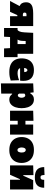

<svg xmlns="http://www.w3.org/2000/svg" viewBox="1570 -2358 986 4166"><g transform="rotate(90 2063.0 -275.0)"><path d="M1.5 0Q21.5 -38 41.8 -76.2Q62 -114.5 82 -152.5L111.5 -207Q29.5 -242.5 29.5 -344.5Q29.5 -407.5 58.8 -441.5Q88 -475.5 141.5 -488.8Q195 -502 267.5 -502H545V0H331V-158H308L293.5 -126Q279 -94.5 265 -63Q251 -31.5 236.5 0ZM293.5 -278H331V-356.5H290Q271.5 -356.5 262.2 -345Q253 -333.5 253 -316Q253 -291.5 267.2 -284.8Q281.5 -278 293.5 -278Z M587.5 130V-163H631.5Q646.5 -172.5 662.5 -206.8Q678.5 -241 682.5 -316.5Q685 -363 687.5 -409.2Q690 -455.5 692.5 -502H1147.5V-163H1220V130H1031L1024 0H783.5L776.5 130ZM868 -285.5Q867 -243 860 -214.5Q853 -186 838 -163H935.5V-339H869.5Z M1541.5 16Q1436.5 16 1371.5 -18Q1306.5 -52 1276.5 -112.2Q1246.5 -172.5 1246.5 -251Q1246.5 -329.5 1273.5 -389.8Q1300.5 -450 1356.8 -484Q1413 -518 1501.5 -518Q1612.5 -518 1673.5 -463.5Q1734.5 -409 1734.5 -288Q1734.5 -266.5 1733.2 -250.2Q1732 -234 1729.5 -218H1458.5Q1466.5 -190.5 1493.5 -176.8Q1520.5 -163 1570.5 -163Q1586.5 -163 1612.8 -166.8Q1639 -170.5 1667.8 -177.8Q1696.5 -185 1720.5 -196L1727.5 -14Q1697.5 -3 1651.5 6.5Q1605.5 16 1541.5 16ZM1503.5 -377Q1486.5 -377 1472.2 -360.2Q1458 -343.5 1455 -304.5L1544.5 -308Q1543.5 -339.5 1532.2 -358.2Q1521 -377 1503.5 -377Z M1789.5 198V-502L1984.5 -512L1991.5 -440H2007.5Q2030 -481.5 2062.2 -499.8Q2094.5 -518 2138.5 -518Q2202.5 -518 2244.5 -482.2Q2286.5 -446.5 2307 -386Q2327.5 -325.5 2327.5 -251Q2327.5 -181.5 2307.8 -120.5Q2288 -59.5 2246.5 -21.8Q2205 16 2139.5 16Q2099 16 2071 -0.8Q2043 -17.5 2022.5 -45H2011.5V192ZM2048.5 -169Q2073.5 -169 2087 -194Q2100.5 -219 2100.5 -249Q2100.5 -281.5 2087.2 -305.8Q2074 -330 2048.5 -330Q2037.5 -330 2027.5 -324.8Q2017.5 -319.5 2011.5 -312V-197Q2015.5 -186 2025 -177.5Q2034.5 -169 2048.5 -169Z M2382.5 0V-502L2601.5 -508V-334H2681.5V-502H2900.5V0H2681.5V-166H2601.5V0Z M3237.5 16Q3136.5 16 3074 -21.5Q3011.5 -59 2982.5 -120Q2953.5 -181 2953.5 -251Q2953.5 -326 2983.5 -386.5Q3013.5 -447 3075.2 -482.5Q3137 -518 3232.5 -518Q3330.5 -518 3393 -482.2Q3455.5 -446.5 3485.5 -386Q3515.5 -325.5 3515.5 -251Q3515.5 -174 3484.2 -113.8Q3453 -53.5 3391 -18.8Q3329 16 3237.5 16ZM3236.5 -161Q3263.5 -161 3276.5 -188Q3289.5 -215 3289.5 -251Q3289.5 -297 3273.8 -319Q3258 -341 3235.5 -341Q3208.5 -341 3194 -315.5Q3179.5 -290 3179.5 -251Q3179.5 -215 3194.5 -188Q3209.5 -161 3236.5 -161Z M3568.5 0V-502L3780.5 -508V-287H3792.5L3834.5 -380.5Q3848 -410.5 3861.8 -441.2Q3875.5 -472 3889 -502H4091.5V0H3879.5V-214.5H3867.5L3826.5 -122.5Q3813 -92 3799.2 -61.2Q3785.5 -30.5 3772 0ZM3829 -538Q3713 -538 3659.5 -588.2Q3606 -638.5 3605 -741L3777 -748Q3777 -713 3785.5 -687Q3794 -661 3829 -661Q3853 -661 3864.2 -672.8Q3875.5 -684.5 3878.8 -702.8Q3882 -721 3882 -741H4054Q4053 -638.5 4000 -588.2Q3947 -538 3829 -538Z"/></g></svg>

Font: Commissioner Black
Style: Regular
Weight: 900
Designer: Kostas Bartsokas
Foundry: Kostas Bartsokas
Version: Version 1.000; ttfautohint (v1.8.3)